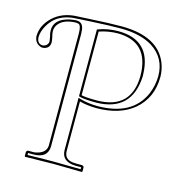

<svg xmlns="http://www.w3.org/2000/svg" viewBox="-99 -743 783 834"><g transform="rotate(15 292.0 -326.0)"><path d="M174.8 -69.8V-575.2Q174.8 -612.8 161.6 -616.7Q156.7 -617.7 150.9 -618.2Q93.8 -616.7 71.8 -585.4Q63.5 -572.8 63 -558.1Q63.5 -543.5 66.9 -533.2Q70.8 -514.6 70.8 -508.8Q70.8 -482.4 45.9 -476.1Q40.5 -475.1 36.1 -475.1Q3.4 -481.9 0 -516.1Q0 -564.9 40.5 -604Q83.5 -644.5 151.9 -646Q153.3 -646 153.8 -646L208 -648.9Q294.4 -653.8 346.2 -653.8Q510.3 -653.8 553.7 -547.4Q565.4 -517.6 565.9 -485.8Q565.9 -390.6 499 -334Q437 -282.7 333 -282.2Q288.1 -282.7 255.9 -292V-69.8Q255.9 -32.2 294.9 -27.8Q302.7 -26.9 311 -26.9H336.9Q343.8 -24.9 345.2 -19V0L342.8 2Q341.8 2 216.8 0L87.9 2L85.9 0V-19Q87.9 -25.9 94.2 -26.9H121.1Q171.4 -34.2 174.8 -69.8ZM255.9 -606V-319.8Q274.9 -314.9 327.1 -314.9Q480 -316.9 481 -467.8Q479.5 -619.1 337.9 -620.1Q294.9 -619.6 255.9 -606ZM185.1 -69.8Q183.1 -17.6 121.1 -17.1H96.2V-8.3Q185.5 -10.3 216.8 -9.8Q252 -9.8 335 -8.3V-17.1H311Q247.1 -18.6 246.1 -69.8V-305.7L258.8 -301.8Q291.5 -292.5 333 -292Q489.7 -292 539.1 -403.8Q555.7 -442.9 556.2 -485.8Q556.2 -566.9 489.3 -609.9Q435.1 -643.6 346.2 -644Q294.4 -644 208.5 -639.2L154.3 -636.2L153.8 -635.7H153.3H148.4Q61 -633.3 23.9 -564.9Q10.3 -539.1 9.8 -516.1Q10.7 -485.8 36.1 -484.9Q58.6 -488.3 61 -508.8Q60.5 -515.6 57.6 -530.3Q53.2 -543 53.2 -558.1Q53.2 -608.4 119.6 -624Q135.7 -627.4 150.9 -627.9Q179.2 -627.9 183.6 -596.2Q184.6 -586.4 185.1 -575.2ZM246.1 -612.8 252.4 -615.2Q292 -629.4 337.9 -629.9Q484.9 -629.9 490.7 -480Q490.7 -473.6 491.2 -467.8Q483.9 -308.6 327.1 -305.2Q273.9 -305.2 253.4 -310.5L246.1 -312.5Z"/></g></svg>

Font: Linux Biolinum Outline O
Style: Bold
Weight: 700
Designer: Philipp H. Poll
Foundry: Philipp H. Poll
Version: Version 0.9.2